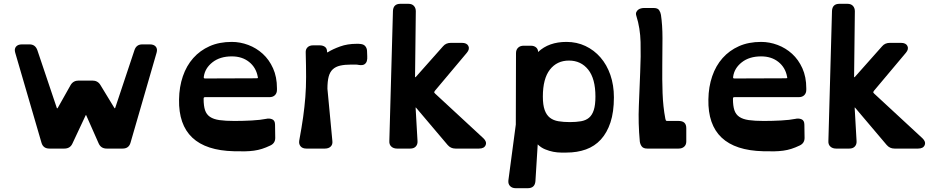

<svg xmlns="http://www.w3.org/2000/svg" viewBox="-20 -780 4935 1008"><path d="M665 -30Q656 0 624 0H540Q510 0 498 -27L433 -174Q431 -179 429 -173L360 -26Q348 0 318 0H239Q207 0 198 -30L60 -503Q54 -523 64 -535Q74 -547 95 -547H135Q165 -547 176 -517L278 -214Q279 -209 283 -213L351 -334Q365 -357 393 -357H465Q493 -357 507 -334L580 -214Q583 -209 585 -214L686 -517Q696 -547 727 -547H767Q788 -547 798 -535Q808 -523 802 -503Z M1058 -270Q1053 -270 1051 -268.5Q1049 -267 1049 -261Q1049 -224 1056.5 -201.5Q1064 -179 1082.5 -166.5Q1101 -154 1132 -149.5Q1163 -145 1211 -145Q1256 -145 1302 -147.5Q1348 -150 1377 -156Q1393 -160 1408.5 -154Q1424 -148 1424 -125L1425 -56Q1425 -28 1399 -16Q1376 -5 1355.5 1.5Q1335 8 1313 11Q1291 14 1265.5 14.5Q1240 15 1208 14Q915 7 920 -258Q921 -324 940 -379.5Q959 -435 994.5 -475Q1030 -515 1080.5 -537.5Q1131 -560 1197 -560Q1241 -560 1283.5 -544Q1326 -528 1359.5 -497.5Q1393 -467 1413.5 -421.5Q1434 -376 1434 -317V-308Q1434 -291 1423.5 -280.5Q1413 -270 1395 -270ZM1197 -484Q1135 -484 1095.5 -453Q1056 -422 1050 -377Q1049 -371 1051 -369.5Q1053 -368 1058 -368L1327 -369Q1332 -369 1333.5 -370Q1335 -371 1333 -378Q1324 -426 1287.5 -455Q1251 -484 1197 -484Z M1864 -439Q1855 -441 1846 -441Q1837 -441 1825 -441Q1790 -441 1766 -435.5Q1742 -430 1727 -416Q1712 -402 1705.5 -377.5Q1699 -353 1699 -314L1725 -39Q1727 -21 1716 -10.5Q1705 0 1686 0H1588Q1568 0 1558 -12Q1548 -24 1551 -42Q1564 -112 1571.5 -165.5Q1579 -219 1583 -270Q1587 -321 1587 -376Q1587 -431 1585 -504Q1584 -521 1594.5 -531.5Q1605 -542 1624 -542H1658Q1675 -542 1686 -534Q1697 -526 1697 -509Q1697 -502 1703 -507Q1727 -522 1765.5 -536Q1804 -550 1852 -550Q1858 -550 1862.5 -550Q1867 -550 1874 -549Q1891 -547 1899 -536Q1907 -525 1907 -511Q1907 -499 1908 -485Q1909 -471 1906 -460Q1903 -449 1893.5 -442.5Q1884 -436 1864 -439Z M2371 0Q2346 0 2330 -19L2164 -215Q2162 -217 2162 -214L2172 -39Q2173 -22 2163 -11Q2153 0 2134 0H2064Q2046 0 2034.5 -10.5Q2023 -21 2024 -39L2043 -723Q2045 -760 2082 -760H2124Q2143 -760 2153 -749Q2163 -738 2163 -721L2159 -377Q2159 -372 2163 -376L2306 -537Q2321 -555 2347 -555H2405Q2431 -555 2439 -538.5Q2447 -522 2431 -503L2263 -303Q2260 -299 2259.5 -296.5Q2259 -294 2264 -289L2518 -54Q2537 -36 2529.5 -18Q2522 0 2495 0Z M2805 -507Q2861 -560 2954 -560Q3008 -560 3053.5 -538.5Q3099 -517 3132.5 -478.5Q3166 -440 3184.5 -386.5Q3203 -333 3203 -269Q3203 -192 3185 -137.5Q3167 -83 3134.5 -47.5Q3102 -12 3056 4.5Q3010 21 2954 21Q2943 21 2925 21Q2907 21 2885 17Q2864 13 2842 4Q2820 -5 2803 -22L2791 171Q2788 208 2751 208H2687Q2669 208 2658 197Q2647 186 2649 167L2688 -126L2689 -501Q2689 -519 2700 -529.5Q2711 -540 2729 -540H2767Q2784 -540 2794.5 -531Q2805 -522 2805 -507ZM2967 -462Q2904 -462 2867 -414.5Q2830 -367 2830 -273Q2830 -229 2839.5 -202.5Q2849 -176 2867 -162Q2885 -148 2911.5 -143.5Q2938 -139 2972 -139Q3005 -139 3030.5 -143.5Q3056 -148 3072.5 -162Q3089 -176 3097.5 -202.5Q3106 -229 3106 -273Q3106 -367 3068 -414.5Q3030 -462 2967 -462Z M3378 0Q3358 0 3349.5 -11Q3341 -22 3339 -37Q3330 -134 3334 -225Q3338 -316 3341 -401Q3345 -486 3343 -559.5Q3341 -633 3321 -696Q3317 -708 3320.5 -716Q3324 -724 3330.5 -729Q3337 -734 3345.5 -736Q3354 -738 3360 -738H3412Q3433 -738 3440.5 -726.5Q3448 -715 3450 -702Q3458 -648 3458 -580.5Q3458 -513 3457 -438Q3456 -363 3458.5 -291.5Q3461 -220 3473 -157Q3474 -152 3475.5 -148.5Q3477 -145 3482 -145H3543Q3583 -145 3583 -107V-37Q3583 -20 3572 -10Q3561 0 3543 0Z M3837 -270Q3832 -270 3830 -268.5Q3828 -267 3828 -261Q3828 -224 3835.5 -201.5Q3843 -179 3861.5 -166.5Q3880 -154 3911 -149.5Q3942 -145 3990 -145Q4035 -145 4081 -147.5Q4127 -150 4156 -156Q4172 -160 4187.5 -154Q4203 -148 4203 -125L4204 -56Q4204 -28 4178 -16Q4155 -5 4134.5 1.5Q4114 8 4092 11Q4070 14 4044.5 14.5Q4019 15 3987 14Q3694 7 3699 -258Q3700 -324 3719 -379.5Q3738 -435 3773.5 -475Q3809 -515 3859.5 -537.5Q3910 -560 3976 -560Q4020 -560 4062.5 -544Q4105 -528 4138.5 -497.5Q4172 -467 4192.5 -421.5Q4213 -376 4213 -317V-308Q4213 -291 4202.5 -280.5Q4192 -270 4174 -270ZM3976 -484Q3914 -484 3874.5 -453Q3835 -422 3829 -377Q3828 -371 3830 -369.5Q3832 -368 3837 -368L4106 -369Q4111 -369 4112.5 -370Q4114 -371 4112 -378Q4103 -426 4066.5 -455Q4030 -484 3976 -484Z M4676 0Q4651 0 4635 -19L4469 -215Q4467 -217 4467 -214L4477 -39Q4478 -22 4468 -11Q4458 0 4439 0H4369Q4351 0 4339.5 -10.5Q4328 -21 4329 -39L4348 -723Q4350 -760 4387 -760H4429Q4448 -760 4458 -749Q4468 -738 4468 -721L4464 -377Q4464 -372 4468 -376L4611 -537Q4626 -555 4652 -555H4710Q4736 -555 4744 -538.5Q4752 -522 4736 -503L4568 -303Q4565 -299 4564.5 -296.5Q4564 -294 4569 -289L4823 -54Q4842 -36 4834.5 -18Q4827 0 4800 0Z"/></svg>

Font: OpenDyslexic3
Style: Bold
Weight: 700
Designer: Abelardo Gonzalez
Version: Version 1.000;PS 001.001;hotconv 1.0.56